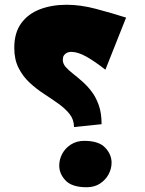

<svg xmlns="http://www.w3.org/2000/svg" viewBox="-20 -777 610 807"><path d="M291 -243Q291 -274 273 -297Q255 -320 226.5 -340.5Q198 -361 165.5 -382Q133 -403 104.5 -429.5Q76 -456 58 -491.5Q40 -527 40 -576Q40 -639 69 -679Q98 -719 148 -738Q198 -757 260 -757Q318 -757 382.5 -740Q447 -723 510 -703L423 -484Q377 -520 342 -539.5Q307 -559 279 -559Q269 -559 261 -555Q253 -551 248.5 -544Q244 -537 244 -526Q244 -509 256 -495.5Q268 -482 286.5 -467.5Q305 -453 325.5 -435Q346 -417 364.5 -393Q383 -369 395 -335.5Q407 -302 407 -255ZM344 10Q283 10 256 -18Q229 -46 229 -81Q229 -107 241.5 -130.5Q254 -154 278 -169.5Q302 -185 334 -185Q395 -185 422 -156.5Q449 -128 449 -93Q449 -68 436.5 -44.5Q424 -21 400.5 -5.5Q377 10 344 10Z"/></svg>

Font: Marhey Light
Style: Regular
Weight: 300
Designer: Nur Syamsi & Bustanul Arifin
Foundry: Namelatype
Version: Version 1.000